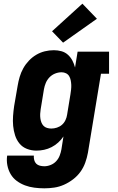

<svg xmlns="http://www.w3.org/2000/svg" viewBox="-20 -811 640 1044"><path d="M221 213Q194 213 167 209.5Q140 206 116 197Q92 188 71.5 173Q51 158 38 136Q25 114 20 87.5Q15 61 19 35H164Q163 47 166 59Q169 71 177 79Q185 87 197 90Q209 93 221 93Q238 93 255.5 86Q273 79 285.5 65.5Q298 52 304.5 35Q311 18 314 1L325 -69Q313 -51 296.5 -36Q280 -21 260.5 -11Q241 -1 220 3.5Q199 8 178 8Q151 8 126.5 -1.5Q102 -11 86 -30.5Q70 -50 62 -75Q54 -100 51.5 -126.5Q49 -153 51 -180.5Q53 -208 57 -235L76 -345Q80 -369 87 -393Q94 -417 106.5 -439.5Q119 -462 137 -481Q155 -500 177 -513Q199 -526 223.5 -532Q248 -538 273 -538Q294 -538 314 -532.5Q334 -527 349 -513.5Q364 -500 373.5 -482Q383 -464 388 -444L402 -530H573V-410H529L458 20Q453 47 443.5 73.5Q434 100 417.5 123Q401 146 377.5 164Q354 182 328 193.5Q302 205 275 209Q248 213 221 213ZM259 -112Q274 -112 289.5 -117Q305 -122 317 -132.5Q329 -143 336 -158Q343 -173 345 -188L363 -298Q365 -311 366.5 -324Q368 -337 367.5 -349.5Q367 -362 364.5 -374.5Q362 -387 356 -397Q350 -407 339 -412.5Q328 -418 315 -418Q297 -418 279.5 -411Q262 -404 249 -390.5Q236 -377 229 -360Q222 -343 219 -326L201 -216Q199 -204 198.5 -191.5Q198 -179 199.5 -167.5Q201 -156 205 -145.5Q209 -135 216.5 -127Q224 -119 235.5 -115.5Q247 -112 259 -112ZM323 -579 263 -641 428 -791 507 -709Z"/></svg>

Font: Iosevka Slab HvExObl
Style: Regular
Weight: 900
Width: 7
Italic angle: -9°
Monospace: yes
Designer: Belleve Invis
Foundry: Belleve Invis
Version: Version 11.1.1; ttfautohint (v1.8.3)